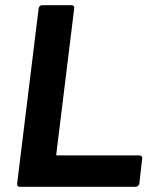

<svg xmlns="http://www.w3.org/2000/svg" viewBox="-20 -720 592 740"><path d="M142 -700H256Q261 -700 264 -696.5Q267 -693 266 -688L197 -126Q195 -121 201 -121H518Q523 -121 526 -117.5Q529 -114 528 -109L517 -12Q516 -7 512 -3.5Q508 0 503 0H56Q51 0 48 -3.5Q45 -7 46 -12L129 -688Q130 -693 133.5 -696.5Q137 -700 142 -700Z"/></svg>

Font: Barlow
Style: Bold Italic
Weight: 700
Italic angle: -7°
Designer: Jeremy Tribby
Foundry: Tribby Type
Version: Version 1.422